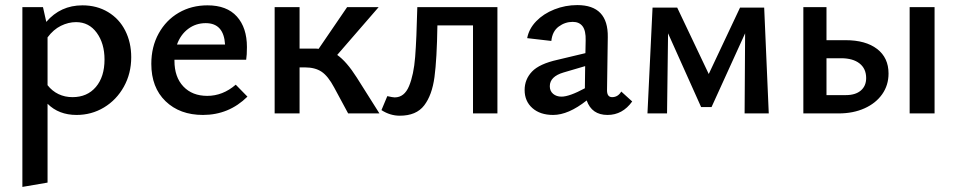

<svg xmlns="http://www.w3.org/2000/svg" viewBox="-20 -446 3764 755"><path d="M496 -221Q496 -157 467 -105Q438 -53 389 -23.5Q340 6 281 6Q211 6 167 -38V272L68 289V-418H149L162 -360Q218 -425 304 -425Q361 -425 405 -398.5Q449 -372 472.5 -325.5Q496 -279 496 -221ZM391 -212Q391 -275 360.5 -317Q330 -359 279 -359Q249 -359 219.5 -344.5Q190 -330 167 -299V-111Q185 -88 210 -76Q235 -64 265 -64Q323 -64 357 -104Q391 -144 391 -212Z M953 -66Q880 6 778 6Q687 6 631 -48Q575 -102 575 -195Q575 -262 604 -314.5Q633 -367 683 -396Q733 -425 796 -425Q872 -425 911.5 -381Q951 -337 951 -261Q951 -229 948 -211H666V-207Q666 -143 701 -106Q736 -69 795 -69Q856 -69 907 -113ZM676 -271H865Q860 -355 789 -355Q750 -355 720 -332.5Q690 -310 676 -271Z M1472 0H1349L1294 -102Q1270 -147 1244.5 -164Q1219 -181 1179 -181H1158V0H1060V-418H1158V-255H1212Q1227 -255 1233 -254L1345 -418H1469L1306 -230Q1343 -204 1383 -141Z M1936 0H1840V-346H1700Q1698 -214 1688.5 -143Q1679 -72 1648 -31.5Q1617 9 1552 9Q1514 9 1480 -13L1503 -68Q1525 -63 1532 -63Q1570 -63 1588.5 -107.5Q1607 -152 1612.5 -222Q1618 -292 1621 -418H1936Z M2466 -47Q2428 6 2369 6Q2307 6 2287 -51Q2215 6 2155 6Q2104 6 2073.5 -21Q2043 -48 2043 -92Q2043 -134 2072 -164.5Q2101 -195 2173 -211L2282 -237L2283 -287Q2284 -325 2271 -342.5Q2258 -360 2232 -360Q2202 -360 2177 -341.5Q2152 -323 2148 -285L2053 -296Q2060 -333 2088.5 -362.5Q2117 -392 2160 -409Q2203 -426 2250 -426Q2372 -426 2370 -300L2367 -91Q2367 -64 2387 -64Q2410 -64 2423 -86ZM2280 -99V-108L2281 -186L2196 -161Q2142 -145 2142 -107Q2142 -88 2155 -77Q2168 -66 2188 -66Q2219 -66 2280 -99Z M2908 0 2910 -315 2778 -25H2737L2607 -315L2603 0H2526L2546 -416H2643L2767 -155L2890 -416H2985L3003 0Z M3474 -157Q3474 -111 3449 -75.5Q3424 -40 3379.5 -20Q3335 0 3278 0H3139V-418H3230V-288H3305Q3384 -288 3429 -253.5Q3474 -219 3474 -157ZM3386 -139Q3386 -176 3360 -196.5Q3334 -217 3287 -217H3230V-72H3306Q3344 -72 3365 -90Q3386 -108 3386 -139ZM3557 -418H3655V0H3557Z"/></svg>

Font: Ysabeau Semibold
Style: Regular
Weight: 600
Designer: Christian Thalmann (Catharsis Fonts)
Version: Version 0.003